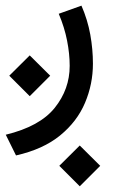

<svg xmlns="http://www.w3.org/2000/svg" viewBox="-25 -277 392 669"><path d="M7.3 -13.2 78.6 -84 149.9 -13.2 78.6 58.1ZM181.6 300.8 252.9 230 324.2 300.8 252.9 372.1ZM258.8 -257.3Q280.3 -208 289.6 -156.5Q298.8 -105 298.8 -55.2Q298.8 16.1 271.2 81.3Q243.7 146.5 184.6 194.8Q125.5 243.2 30.8 264.6L-4.9 192.4Q113.8 163.6 165.8 98.6Q217.8 33.7 217.8 -47.4Q217.8 -89.8 208.7 -135.7Q199.7 -181.6 179.7 -229Z"/></svg>

Font: Vazir FD-WOL
Style: Regular-FD-WOL
Weight: 400
Designer: Saber Rastikerdar
Foundry: Saber Rastikerdar
Version: Version 30.1.0